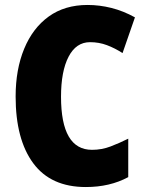

<svg xmlns="http://www.w3.org/2000/svg" viewBox="-20 -744 590 774"><path d="M343 -574Q287 -574 256.5 -515.5Q226 -457 226 -354Q226 -140 351 -140Q390 -140 425.5 -153.5Q461 -167 497 -185V-30Q423 10 326 10Q185 10 114 -86Q43 -182 43 -355Q43 -464 77.5 -547.5Q112 -631 176.5 -677.5Q241 -724 333 -724Q381 -724 429 -712Q477 -700 524 -674L474 -530Q443 -550 411 -562Q379 -574 343 -574Z"/></svg>

Font: Noto Sans Thai Cond Blk
Style: Regular
Weight: 900
Width: 3
Designer: Monotype Design Team
Foundry: Monotype Imaging Inc.
Version: Version 2.002; ttfautohint (v1.8.4.7-5d5b)